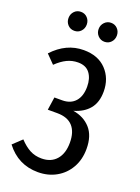

<svg xmlns="http://www.w3.org/2000/svg" viewBox="-167 -963 766 1048"><g transform="rotate(20 216.0 -439.5)"><path d="M6 -81 57 -129Q87 -97 117 -81Q147 -65 185 -65Q240 -65 271 -100.5Q302 -136 302 -199Q302 -261 272 -294Q242 -327 182 -327H127L138 -402H183Q232 -402 259 -432.5Q286 -463 286 -518Q286 -566 263.5 -596Q241 -626 195 -626Q161 -626 131 -611.5Q101 -597 70 -567L22 -616Q100 -700 201 -700Q285 -700 332.5 -650Q380 -600 380 -524Q380 -461 348.5 -423Q317 -385 260 -369Q323 -359 361 -316.5Q399 -274 399 -198Q399 -136 372 -88.5Q345 -41 298 -14.5Q251 12 192 12Q77 12 6 -81ZM168 -836Q168 -813 153 -797Q138 -781 115 -781Q92 -781 77 -797Q62 -813 62 -836Q62 -859 77 -875Q92 -891 115 -891Q138 -891 153 -875Q168 -859 168 -836ZM343 -836Q343 -813 328 -797Q313 -781 290 -781Q268 -781 252.5 -797Q237 -813 237 -836Q237 -859 252.5 -875Q268 -891 290 -891Q313 -891 328 -875Q343 -859 343 -836Z"/></g></svg>

Font: Fira Sans Extra Condensed
Style: Regular
Weight: 400
Width: 1
Designer: Carrois Corporate & Edenspiekermann AG
Foundry: Carrois Corporate GbR & Edenspiekermann AG
Version: Version 4.203